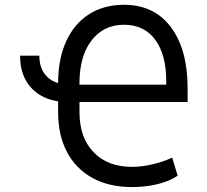

<svg xmlns="http://www.w3.org/2000/svg" viewBox="-20 -757 852 789"><path d="M62.5 -528.3H141.6Q141.6 -473.6 173.3 -441.9Q205.1 -410.2 259.8 -410.2V-337.9Q168 -337.9 115.2 -388.9Q62.5 -439.9 62.5 -528.3ZM522.5 11.7Q428.2 11.7 360.1 -25.6Q292 -63 255.4 -132.1Q218.8 -201.2 218.8 -296.9V-415Q218.8 -515.1 252 -587.4Q285.2 -659.7 345.9 -698.5Q406.7 -737.3 489.3 -737.3Q613.3 -737.3 682.1 -645.8Q751 -554.2 751 -393.6V-337.9H281.2V-409.2H663.1V-424.8Q663.1 -532.2 617.7 -593.8Q572.3 -655.3 489.3 -655.3Q406.2 -655.3 356.4 -591.1Q306.6 -526.9 306.6 -415V-296.9Q306.6 -191.9 364.5 -131.6Q422.4 -71.3 522.5 -71.3Q560.5 -71.3 604.7 -81.3Q648.9 -91.3 687.5 -109.4L710 -35.2Q689.9 -21 660.4 -10.3Q630.9 0.5 595.7 6.1Q560.5 11.7 522.5 11.7Z"/></svg>

Font: Inter
Style: Regular
Weight: 400
Designer: Rasmus Andersson
Foundry: rsms
Version: Version 4.000;git-8c9346024